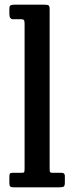

<svg xmlns="http://www.w3.org/2000/svg" viewBox="-20 -800 318 820"><path d="M69 -718H35.5Q20 -718 20 -740.5V-762.5Q20 -775 25.5 -777.5Q31 -780 42.5 -780H168Q182.5 -780 187.2 -777.2Q192 -774.5 192 -760V-84.5Q192 -71 193 -66.5Q194 -62 206 -62H243Q257 -62 257 -48.5V-21Q257 -6 251.8 -3Q246.5 0 232.5 0H39.5Q28.5 0 24.2 -3Q20 -6 20 -18V-44.5Q20 -54 22 -58Q24 -62 33.5 -62H72.5Q81.5 -62 83.2 -64.8Q85 -67.5 85 -81V-699.5Q85 -711.5 81.5 -714.8Q78 -718 69 -718Z"/></svg>

Font: Besley* Narrow Medium
Style: Regular
Weight: 500
Width: 4
Designer: Owen Earl
Foundry: indestructible type*
Version: Version 3.000; ttfautohint (v1.8.3)